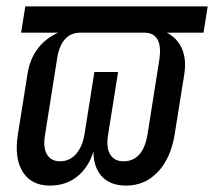

<svg xmlns="http://www.w3.org/2000/svg" viewBox="-20 -570 669 600"><path d="M136 10Q78 10 51 -33Q24 -76 36 -151L66 -339Q73 -385 98 -418Q123 -451 162 -468H46L59 -550H629L616 -468H501Q534 -451 548.5 -418Q563 -385 556 -339L526 -151Q514 -76 473.5 -33Q433 10 374 10Q325 10 298.5 -18.5Q272 -47 272 -97Q257 -47 221.5 -18.5Q186 10 136 10ZM168 -66Q197 -66 217 -88Q237 -110 244 -150L275 -345H349L318 -150Q311 -110 324 -88Q337 -66 366 -66Q427 -66 441 -150L478 -384Q490 -468 430 -468H232Q170 -468 158 -384L121 -150Q114 -110 126.5 -88Q139 -66 168 -66Z"/></svg>

Font: NKDuy Mono
Style: Italic
Weight: 400
Italic angle: -9°
Monospace: yes
Designer: NKDuy
Foundry: NKDuy
Version: Version 2.251; ttfautohint (v1.8.4.7-5d5b)